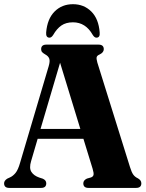

<svg xmlns="http://www.w3.org/2000/svg" viewBox="-21 -918 714 938"><path d="M205 -22.5Q205 0 180 0H24Q-1 0 -1 -22.5Q-1 -35 14 -45L28 -51.5Q42.5 -58 55 -73.2Q67.5 -88.5 77.5 -124L217 -595Q224 -619 219.8 -631.2Q215.5 -643.5 201 -651.5Q190.5 -657.5 185.2 -663Q180 -668.5 180 -677.5Q180 -700 205.5 -700H460.5Q486 -700 486 -677.5Q486 -661.5 465 -651.5Q454 -647 451.5 -639.5Q449 -632 454.5 -612.5L614 -102Q622 -76 630.2 -64.8Q638.5 -53.5 651.5 -47.5Q669.5 -38 669.5 -22.5Q669.5 0 644 0H411Q386 0 386 -22.5Q386 -37 403.5 -45.5L423 -51Q433.5 -54.5 435.8 -63.2Q438 -72 431.5 -93.5L386.5 -240H163L131 -131Q120.5 -96.5 132.5 -78Q144.5 -59.5 171 -50.5L188 -45Q205 -37.5 205 -22.5ZM177 -288H371.5L272.5 -611.5ZM335.5 -809Q301.5 -809 279 -793.5Q256.5 -778 239 -747.5Q230.5 -734 221 -734Q202.5 -734 204.5 -759.5Q210 -826 245.8 -861.8Q281.5 -897.5 335.5 -897.5Q389 -897.5 425 -861.8Q461 -826 466 -759.5Q468.5 -734 450 -734Q440.5 -734 432 -747.5Q397.5 -809 335.5 -809Z"/></svg>

Font: Fraunces 144pt S050
Style: Bold
Weight: 700
Version: Version 1.000; ttfautohint (v1.8.3)